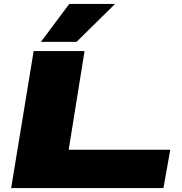

<svg xmlns="http://www.w3.org/2000/svg" viewBox="-20 -961 932 981"><path d="M37 0 152 -700H412L331 -196H850L815 0ZM189 -747 334 -941H568L371 -747Z"/></svg>

Font: Georama ExtraExtended ExtraBold
Style: Italic
Weight: 800
Width: 8
Italic angle: -9°
Designer: Jean-Baptiste Levee
Foundry: Production Type
Version: Version 1.000